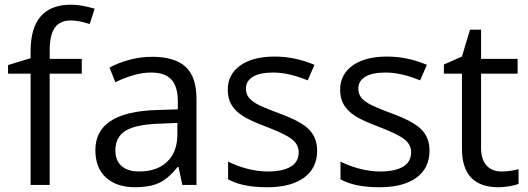

<svg xmlns="http://www.w3.org/2000/svg" viewBox="-20 -785 2242 815"><path d="M327.1 -472.2H190.9V0H109.9V-472.2H14.2V-508.8L109.9 -538.1V-567.9Q109.9 -765.1 282.2 -765.1Q324.7 -765.1 381.8 -748L360.8 -683.1Q314 -698.2 280.8 -698.2Q234.9 -698.2 212.9 -667.7Q190.9 -637.2 190.9 -569.8V-535.2H327.1Z M753.9 0 737.8 -76.2H733.9Q693.8 -25.9 654.1 -8.1Q614.3 9.8 554.7 9.8Q475.1 9.8 429.9 -31.2Q384.8 -72.3 384.8 -147.9Q384.8 -310.1 644 -317.9L734.9 -320.8V-354Q734.9 -417 707.8 -447Q680.7 -477.1 621.1 -477.1Q554.2 -477.1 469.7 -436L444.8 -498Q484.4 -519.5 531.5 -531.7Q578.6 -543.9 626 -543.9Q721.7 -543.9 767.8 -501.5Q814 -459 814 -365.2V0ZM570.8 -57.1Q646.5 -57.1 689.7 -98.6Q732.9 -140.1 732.9 -214.8V-263.2L651.9 -259.8Q555.2 -256.3 512.5 -229.7Q469.7 -203.1 469.7 -147Q469.7 -103 496.3 -80.1Q522.9 -57.1 570.8 -57.1Z M1326.2 -146Q1326.2 -71.3 1270.5 -30.8Q1214.8 9.8 1114.3 9.8Q1007.8 9.8 948.2 -23.9V-99.1Q986.8 -79.6 1031 -68.4Q1075.2 -57.1 1116.2 -57.1Q1179.7 -57.1 1213.9 -77.4Q1248 -97.7 1248 -139.2Q1248 -170.4 1220.9 -192.6Q1193.8 -214.8 1115.2 -245.1Q1040.5 -272.9 1009 -293.7Q977.5 -314.5 962.2 -340.8Q946.8 -367.2 946.8 -403.8Q946.8 -469.2 1000 -507.1Q1053.2 -544.9 1146 -544.9Q1232.4 -544.9 1314.9 -509.8L1286.1 -443.8Q1205.6 -477.1 1140.1 -477.1Q1082.5 -477.1 1053.2 -459Q1023.9 -440.9 1023.9 -409.2Q1023.9 -387.7 1034.9 -372.6Q1045.9 -357.4 1070.3 -343.8Q1094.7 -330.1 1164.1 -304.2Q1259.3 -269.5 1292.7 -234.4Q1326.2 -199.2 1326.2 -146Z M1803.2 -146Q1803.2 -71.3 1747.6 -30.8Q1691.9 9.8 1591.3 9.8Q1484.9 9.8 1425.3 -23.9V-99.1Q1463.9 -79.6 1508.1 -68.4Q1552.2 -57.1 1593.3 -57.1Q1656.7 -57.1 1690.9 -77.4Q1725.1 -97.7 1725.1 -139.2Q1725.1 -170.4 1698 -192.6Q1670.9 -214.8 1592.3 -245.1Q1517.6 -272.9 1486.1 -293.7Q1454.6 -314.5 1439.2 -340.8Q1423.8 -367.2 1423.8 -403.8Q1423.8 -469.2 1477.1 -507.1Q1530.3 -544.9 1623 -544.9Q1709.5 -544.9 1792 -509.8L1763.2 -443.8Q1682.6 -477.1 1617.2 -477.1Q1559.6 -477.1 1530.3 -459Q1501 -440.9 1501 -409.2Q1501 -387.7 1512 -372.6Q1522.9 -357.4 1547.4 -343.8Q1571.8 -330.1 1641.1 -304.2Q1736.3 -269.5 1769.8 -234.4Q1803.2 -199.2 1803.2 -146Z M2107.9 -57.1Q2129.4 -57.1 2149.4 -60.3Q2169.4 -63.5 2181.2 -66.9V-4.9Q2168 1.5 2142.3 5.6Q2116.7 9.8 2096.2 9.8Q1940.9 9.8 1940.9 -153.8V-472.2H1864.3V-511.2L1940.9 -544.9L1975.1 -659.2H2022V-535.2H2177.2V-472.2H2022V-157.2Q2022 -108.9 2044.9 -83Q2067.9 -57.1 2107.9 -57.1Z"/></svg>

Font: f02034202
Style: Regular
Weight: 400
Foundry: Ascender Corporation
Version: Version 1.10